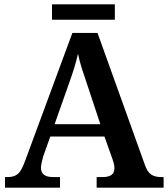

<svg xmlns="http://www.w3.org/2000/svg" viewBox="-20 -866 775 886"><path d="M3 0V-49H17Q45 -49 62 -63Q79 -77 96 -124L314 -714H430L648 -107Q659 -74 676.5 -61.5Q694 -49 723 -49H735V0H426V-49H455Q480 -49 494 -58.5Q508 -68 508 -91Q508 -101 505 -112Q502 -123 499 -132L462 -236H212L179 -143Q176 -131 172.5 -116.5Q169 -102 169 -92Q169 -49 224 -49H257V0ZM232 -293H443L383 -474Q370 -512 358.5 -547.5Q347 -583 340 -618Q332 -583 322 -551Q312 -519 298 -480ZM220 -775V-846H510V-775Z"/></svg>

Font: Noto Serif Telugu SemiBold
Style: Regular
Weight: 600
Designer: Jelle Bosma - Monotype Design Team
Foundry: Monotype Imaging Inc.
Version: Version 2.005; ttfautohint (v1.8.4.7-5d5b)